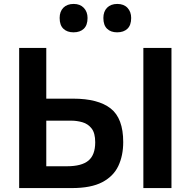

<svg xmlns="http://www.w3.org/2000/svg" viewBox="-20 -957 970 977"><path d="M346 0H77.5V-713H215.5V-455H352Q479.5 -455 543.2 -405Q607 -355 607 -234Q607 -165 582 -112.2Q557 -59.5 500 -29.8Q443 0 346 0ZM215.5 -111H320.5Q395.5 -111 430 -139.8Q464.5 -168.5 464.5 -233Q464.5 -280 446 -303.5Q427.5 -327 399.2 -335Q371 -343 343 -343H215.5ZM709.5 0V-713H852.5V0ZM576 -792.5Q543.5 -792.5 524.8 -810.8Q506 -829 506 -865.5Q506 -898.5 525 -917.8Q544 -937 577 -937Q610 -937 628.8 -917Q647.5 -897 647.5 -865.5Q647.5 -829 628.5 -810.8Q609.5 -792.5 576 -792.5ZM354 -792.5Q321.5 -792.5 302.5 -810.8Q283.5 -829 283.5 -865.5Q283.5 -898.5 302.5 -917.8Q321.5 -937 355 -937Q387.5 -937 406.5 -917Q425.5 -897 425.5 -865.5Q425.5 -829 406.5 -810.8Q387.5 -792.5 354 -792.5Z"/></svg>

Font: Heraclito SemiBold
Style: Regular
Weight: 600
Designer: Kostas Bartsokas (font) & Cristiano Sobral (main changes)
Foundry: Kostas Bartsokas (font) & Cristiano Sobral (main changes)
Version: Version 1.00;July 8, 2020;FontCreator 13.0.0.2655 64-bit